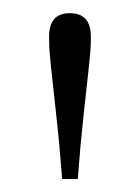

<svg xmlns="http://www.w3.org/2000/svg" viewBox="-20 -736 214 294"><path d="M55.2 -680.2Q55.2 -715.8 86.9 -715.8Q119.1 -715.8 119.1 -680.2V-674.8Q119.1 -660.6 116.2 -634.8Q113.3 -608.9 108.2 -561.8Q103 -514.6 99.1 -461.9H75.2Q71.3 -513.7 65.9 -561.8Q60.5 -609.9 57.9 -635Q55.2 -660.2 55.2 -674.8Z"/></svg>

Font: LT Superior Serif
Style: Regular
Weight: 400
Designer: Daniel Lyons
Foundry: LyonsType
Version: Version 2.120;FEAKit 1.0